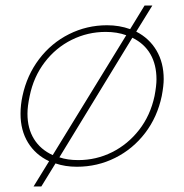

<svg xmlns="http://www.w3.org/2000/svg" viewBox="-20 -586 662 692"><path d="M157 -5Q108 -28 81 -72Q54 -116 54 -176Q54 -208 61 -240Q77 -315 121 -373Q165 -431 229 -463Q293 -495 366 -495Q410 -495 449 -481L501 -566H529L471 -472Q518 -448 544 -404Q570 -360 570 -301Q570 -277 563 -240Q547 -164 503 -106.5Q459 -49 395 -17Q331 15 257 15Q215 15 180 3L129 86H101ZM435 -459Q402 -471 361 -471Q296 -471 238.5 -442.5Q181 -414 141 -361.5Q101 -309 87 -240Q79 -203 79 -176Q79 -123 102.5 -85Q126 -47 170 -27ZM537 -240Q544 -277 544 -300Q544 -353 522 -391Q500 -429 457 -450L194 -19Q223 -9 262 -9Q327 -9 384 -37.5Q441 -66 481.5 -118Q522 -170 537 -240Z"/></svg>

Font: Prompt Thin
Style: Italic
Weight: 250
Italic angle: -12°
Designer: Katatrad Team
Foundry: CadsonDemak
Version: Version 1.001